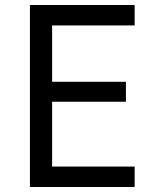

<svg xmlns="http://www.w3.org/2000/svg" viewBox="-20 -750 640 770"><path d="M100 0V-730H520V-648H189V-422H485V-342H189V-82H520V0Z"/></svg>

Font: JetBrainsMono Nerd Font Mono
Style: Regular
Weight: 400
Monospace: yes
Designer: Philipp Nurullin, Konstantin Bulenkov
Foundry: JetBrains
Version: Version 2.304; ttfautohint (v1.8.4.7-5d5b);Nerd Fonts 2.3.0